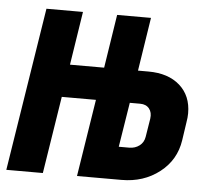

<svg xmlns="http://www.w3.org/2000/svg" viewBox="-48 -597 693 644"><g transform="rotate(5 298.0 -275.0)"><path d="M-4 0 83 -550H206L178 -370H293L321 -550H435L407 -370H442Q509 -370 548 -335.5Q587 -301 587 -242Q587 -228 584 -211L575 -150Q565 -83 511.5 -41.5Q458 0 384 0H234L275 -260H160L119 0ZM400 -110Q420 -110 434.5 -121Q449 -132 452 -151L462 -213Q465 -234 454.5 -247Q444 -260 424 -260H389L365 -110Z"/></g></svg>

Font: JetBrains Mono Extra Bold
Style: Italic
Weight: 800
Italic angle: -9°
Monospace: yes
Designer: Philipp Nurullin, Konstantin Bulenkov
Foundry: JetBrains
Version: 2.002